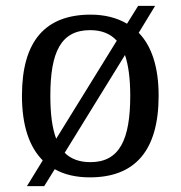

<svg xmlns="http://www.w3.org/2000/svg" viewBox="-20 -596 617 656"><path d="M126 -48 72 40H131L167 -18C200 1 241 10 287 10C441 10 522 -81 522 -269C522 -367 498 -439 454 -484L510 -576H452L414 -515C380 -535 338 -546 290 -546C135 -546 55 -456 55 -269C55 -167 80 -94 126 -48ZM379 -457 172 -122C158 -159 152 -208 152 -269C152 -418 188 -493 288 -493C327 -493 357 -481 379 -457ZM289 -42C251 -42 222 -53 201 -74L407 -408C419 -373 425 -326 425 -269C425 -120 389 -42 289 -42Z"/></svg>

Font: Noto Serif Devanagari
Style: Regular
Weight: 400
Designer: Universal Thirst, Indian Type Foundry and the Monotype Design Team
Foundry: Monotype Imaging Inc.
Version: Version 2.004